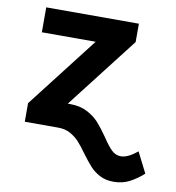

<svg xmlns="http://www.w3.org/2000/svg" viewBox="-82 -603 801 875"><g transform="rotate(10 319.0 -165.5)"><path d="M427.7 5.9Q452.1 43 470.7 61Q489.3 79.1 513.7 79.1Q545.9 79.1 589.8 43L637.7 137.7Q607.4 165 574.7 182.1Q542 199.2 501 199.2Q464.8 199.2 437.5 185.1Q410.2 170.9 391.4 150.1Q372.6 129.4 347.7 95.7Q325.2 64 307.6 44.9Q290 25.9 266.1 12.9Q242.2 0 210.9 0H55.7V-85.9L310.5 -415H61.5V-530.3H490.2V-445.3L234.4 -115.2H245.1Q291 -115.2 324.7 -97.7Q358.4 -80.1 379.6 -56.4Q400.9 -32.7 427.7 5.9Z"/></g></svg>

Font: Pretendard Std
Style: Bold
Weight: 700
Designer: Base glyphs from Inter by Rasmus Andersson; Hangeul glyphs from Noto Sans CJK(Source Han Sans) by Jang Soo-young and Kan
Foundry: Kil Hyung-jin
Version: Version 1.309